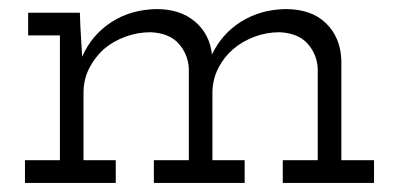

<svg xmlns="http://www.w3.org/2000/svg" viewBox="-20 -403 879 423"><path d="M235 0V-50H164V-199Q164 -228 176.5 -252.5Q189 -277 209 -295Q229 -312 256 -322Q283 -332 312 -332Q353 -330 373.5 -307Q394 -284 396 -253V-50H319V0H519V-50H448V-202Q449 -230 461.5 -254Q474 -278 494 -295Q514 -312 540.5 -322Q567 -332 596 -332Q637 -330 657.5 -307Q678 -284 680 -253V-50H603V0H804V-50H732V-271Q730 -321 698 -352Q666 -383 609 -383Q554 -382 511.5 -355.5Q469 -329 447 -283Q442 -328 409.5 -355.5Q377 -383 325 -383Q268 -382 225 -354Q182 -326 161 -278Q160 -297 159 -312Q158 -327 157 -346L156 -375H42V-325H112V-50H35V0Z"/></svg>

Font: Josefin Slab Medium
Style: Regular
Weight: 500
Designer: Santiago Orozco
Foundry: Typemade
Version: Version 2.000